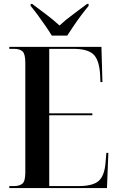

<svg xmlns="http://www.w3.org/2000/svg" viewBox="-20 -951 597 971"><path d="M27 0V-10H51Q79 -10 93.5 -22.5Q108 -35 108 -79V-633Q108 -678 94 -691Q80 -704 51 -704H27V-714H493L498 -536H488L486 -578Q481 -650 451.5 -677Q422 -704 350 -704H229V-378H447V-368H229V-10H378Q450 -10 479.5 -36.5Q509 -63 514 -131L518 -178H528L521 0ZM242 -771Q228 -794 209 -821.5Q190 -849 170.5 -875.5Q151 -902 135 -921V-931H143Q172 -909 211.5 -879.5Q251 -850 281 -822Q311 -850 350.5 -879Q390 -908 420 -931H428V-921Q412 -902 392 -875.5Q372 -849 353.5 -821.5Q335 -794 320 -771Z"/></svg>

Font: Noto Serif Display Condensed SemiBold
Style: Regular
Weight: 600
Width: 3
Designer: Monotype Design Team
Foundry: Monotype Imaging Inc.
Version: Version 2.009